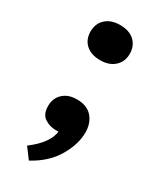

<svg xmlns="http://www.w3.org/2000/svg" viewBox="-180 -588 688 824"><g transform="rotate(30 163.5 -176.0)"><path d="M161 -352Q116 -352 90 -375.5Q64 -399 64 -439Q64 -478 90 -502Q116 -526 161 -526Q207 -526 232.5 -502Q258 -478 258 -439Q258 -400 231.5 -376Q205 -352 161 -352ZM112 174 73 122Q152 63 160 3H145Q116 3 91 -13.5Q66 -30 66 -71Q66 -109 91.5 -133Q117 -157 160 -157Q210 -157 236 -127.5Q262 -98 262 -51Q262 6 225.5 69Q189 132 112 174Z"/></g></svg>

Font: Literata 12pt
Style: Bold
Weight: 700
Designer: Latin by Veronika Burian and Jose Scaglione. Greek by Irene Vlachou. Cyrillic by Vera Evstafieva.
Foundry: TypeTogether
Version: Version 3.002